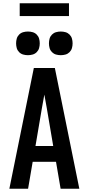

<svg xmlns="http://www.w3.org/2000/svg" viewBox="-20 -1149 540 1169"><path d="M37 0 186 -735H314L463 0H349L321 -164H179L151 0ZM304 -260 265 -490Q261 -511 257.5 -531.5Q254 -552 250 -573Q246 -552 242.5 -531.5Q239 -511 235 -490L196 -260ZM350 -813Q335 -813 321 -817Q307 -821 296.5 -831.5Q286 -842 282 -856Q278 -870 278 -885Q278 -900 282 -914Q286 -928 296.5 -938.5Q307 -949 321 -953Q335 -957 350 -957Q365 -957 379 -953Q393 -949 403.5 -938.5Q414 -928 418 -914Q422 -900 422 -885Q422 -870 418 -856Q414 -842 403.5 -831.5Q393 -821 379 -817Q365 -813 350 -813ZM150 -813Q135 -813 121 -817Q107 -821 96.5 -831.5Q86 -842 82 -856Q78 -870 78 -885Q78 -900 82 -914Q86 -928 96.5 -938.5Q107 -949 121 -953Q135 -957 150 -957Q165 -957 179 -953Q193 -949 203.5 -938.5Q214 -928 218 -914Q222 -900 222 -885Q222 -870 218 -856Q214 -842 203.5 -831.5Q193 -821 179 -817Q165 -813 150 -813ZM100 -1051V-1129H400V-1051Z"/></svg>

Font: Iosevka
Style: Bold
Weight: 700
Monospace: yes
Designer: Belleve Invis
Foundry: Belleve Invis
Version: Version 32.5.0; ttfautohint (v1.8.4)